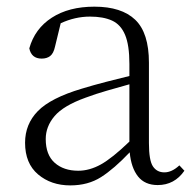

<svg xmlns="http://www.w3.org/2000/svg" viewBox="-20 -542 586 576"><path d="M453.1 13.2Q414.6 13.2 394 -12.7Q373.5 -38.6 369.1 -85Q322.3 -35.6 283.2 -10.7Q244.1 14.2 190.9 14.2Q133.3 14.2 94.2 -18.8Q55.2 -51.8 55.2 -113.8Q55.2 -169.4 93.5 -208.7Q131.8 -248 225.1 -275.9Q260.3 -286.6 296.9 -296.1Q333.5 -305.7 368.2 -314V-350.1Q368.2 -406.7 355.2 -437.5Q342.3 -468.3 316.2 -480.2Q290 -492.2 250 -492.2Q205.1 -492.2 162.1 -472.2L145 -401.9Q140.6 -381.8 130.6 -374Q120.6 -366.2 105 -366.2Q74.2 -366.2 67.9 -397Q84.5 -456.1 135.5 -489Q186.5 -522 263.2 -522Q344.7 -522 385.7 -482.7Q426.8 -443.4 426.8 -354V-112.8Q426.8 -61 438.7 -43Q450.7 -24.9 473.1 -24.9Q495.6 -24.9 518.1 -45.9L533.2 -29.8Q503.4 13.2 453.1 13.2ZM368.2 -117.2V-289.1Q334.5 -279.8 300.8 -270Q267.1 -260.3 236.8 -249Q170.4 -225.1 143.8 -193.8Q117.2 -162.6 117.2 -125Q117.2 -77.6 144 -53.7Q170.9 -29.8 214.8 -29.8Q248.5 -29.8 282.5 -48.6Q316.4 -67.4 368.2 -117.2Z"/></svg>

Font: Source Han Serif TW ExtraLight
Style: Regular
Weight: 250
Designer: Ryoko NISHIZUKA Ë•øÂ°öÊ∂ºÂ≠ê (kana & ideographs); Frank Grie√ühammer (Latin, Greek & Cyrillic); Wenlong ZHANG Âº†ÊñáÈæô 
Foundry: Adobe
Version: Version 2.003;hotconv 1.1.1;makeotfexe 2.6.0